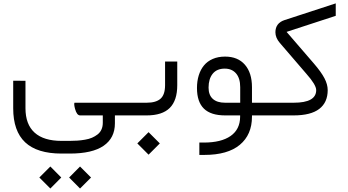

<svg xmlns="http://www.w3.org/2000/svg" viewBox="-20 -666 2006 1108"><path d="M378.9 358.4 441.9 294.9 505.4 358.4 441.9 421.9ZM207 358.4 270.5 294.9 333.5 358.4 270.5 421.9ZM676.3 0H650.4H643.1V7.3V45.9Q643.1 130.4 577.9 175.3Q512.7 220.2 382.3 220.2H335.4Q194.3 220.2 125.2 155.3Q56.2 90.3 56.2 -41V-200.2L127 -199.7V-41.5Q127 51.8 179.7 99.4Q232.4 147 335.4 147H382.3Q406.7 147 427.2 145.5Q447.8 144 470.7 140.1Q493.7 136.2 511 128.7Q528.3 121.1 543 109.9Q557.6 98.6 565.4 81.5Q573.2 64.5 573.2 42.5V7.3V0H565.9H442.4Q423.3 0 413.1 -37.6Q405.8 -64.9 409.7 -73.2H676.3Q682.1 -73.2 685.5 -64.2Q689 -55.2 689 -40V-34.7Q689 -19 685.5 -9.5Q682.1 0 676.3 0ZM736.8 -73.2Q740.2 -73.2 742.1 -64.2Q744.1 -55.2 744.1 -40V-34.7Q744.1 -24.4 743.2 -16.6Q742.4 -8.8 740.7 -4.4Q739.1 0 736.8 0H664.9Q657.7 0 657.7 -34.7V-40Q657.7 -50.3 658.5 -57.6Q659.3 -64.9 661 -69.1Q662.7 -73.2 664.9 -73.2Z M728 -73.2H826.7Q880.4 -73.2 906.5 -96.4Q932.6 -119.6 932.6 -174.8V-311H1002.9V-174.3Q1002.9 -85.9 959.5 -43Q916 0 826.2 0H728Q715.3 0 715.3 -34.7V-40Q715.3 -50.3 716.8 -57.6Q718.3 -64.9 721.2 -69.1Q724.1 -73.2 728 -73.2ZM772.5 161.6 837.4 96.7 902.3 161.6 837.4 226.6Z M1509.8 0H1441.4H1434.1V7.3Q1434.1 111.3 1364 169.7Q1293.9 228 1159.2 228H1130.4V156.7H1156.2Q1256.3 156.7 1310.8 118.7Q1365.2 80.6 1365.7 8.3V7.3V0H1358.4H1279.3Q1196.8 0 1156.7 -39.1Q1116.7 -78.1 1116.7 -158.2Q1116.7 -198.2 1127 -231.2Q1137.2 -264.2 1157 -288.3Q1176.8 -312.5 1207.8 -325.9Q1238.8 -339.4 1278.8 -339.4Q1352.5 -339.4 1393.3 -292.5Q1434.1 -245.6 1434.1 -162.6V-80.6V-73.2H1441.4H1509.8Q1516.1 -73.2 1519.5 -64.2Q1522.9 -55.2 1522.9 -40V-34.7Q1522.9 -18.6 1519.5 -9.3Q1516.1 0 1509.8 0ZM1183.6 -160.2Q1183.6 -117.7 1208 -95.5Q1232.4 -73.2 1278.8 -73.2H1358.9H1366.2V-80.6V-163.1Q1366.2 -214.4 1342.3 -242.2Q1318.4 -270 1276.9 -270Q1231.4 -270 1207.5 -240.5Q1183.6 -210.9 1183.6 -160.2Z M1505.9 -73.2H1675.3Q1804.7 -73.2 1804.7 -146Q1804.7 -176.3 1748 -240.2L1594.7 -418.5Q1569.3 -448.2 1569.3 -480Q1569.8 -533.2 1622.6 -550.3L1917.5 -646.5V-574.7L1644 -485.4L1633.8 -481.9L1641.1 -473.6L1791.5 -299.3Q1833.5 -250.5 1852.3 -214.6Q1871.1 -178.7 1871.1 -146Q1871.1 -74.7 1822.3 -37.4Q1773.4 0 1674.3 0H1505.9Q1493.2 0 1493.2 -34.7V-40Q1493.2 -50.3 1494.6 -57.6Q1496.1 -64.9 1499 -69.1Q1502 -73.2 1505.9 -73.2Z"/></svg>

Font: Shabnam Light FD
Style: Light-FD
Weight: 300
Foundry: DejaVu fonts team - Redesigned by Saber Rastikerdar - Based on Vazir font
Version: Version 5.0.0